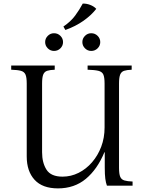

<svg xmlns="http://www.w3.org/2000/svg" viewBox="-20 -1028 814 1063"><path d="M301 15Q215 15 171.5 -32.5Q128 -80 128 -162V-565Q128 -600 121 -615.5Q114 -631 95.5 -636Q77 -641 42 -642V-665H283V-642Q256 -641 241 -636Q226 -631 219.5 -615.5Q213 -600 213 -565V-185Q213 -127 237.5 -88.5Q262 -50 326 -50Q373 -50 415 -71Q457 -92 489.5 -129.5Q522 -167 540.5 -216Q559 -265 559 -322V-565Q559 -600 552 -615.5Q545 -631 524.5 -636Q504 -641 465 -642V-665H709V-642Q682 -641 667 -636Q652 -631 645.5 -615.5Q639 -600 639 -565V-99Q639 -65 645.5 -49.5Q652 -34 668.5 -29Q685 -24 714 -23V0H572Q566 -16 563 -38.5Q560 -61 560 -100V-185H558Q519 -91 455.5 -38Q392 15 301 15ZM279 -746Q259 -746 244.5 -760.5Q230 -775 230 -795Q230 -815 244.5 -829.5Q259 -844 279 -844Q300 -844 314.5 -829.5Q329 -815 329 -795Q329 -775 314.5 -760.5Q300 -746 279 -746ZM485 -746Q465 -746 450.5 -760.5Q436 -775 436 -795Q436 -815 450.5 -829.5Q465 -844 485 -844Q506 -844 520.5 -829.5Q535 -815 535 -795Q535 -775 520.5 -760.5Q506 -746 485 -746ZM438 -1008Q458 -1009 479 -1001Q500 -993 513 -979Q485 -943 441.5 -912.5Q398 -882 342 -862L331 -881Q372 -909 396 -941.5Q420 -974 438 -1008Z"/></svg>

Font: Bona Nova SC
Style: Regular
Weight: 400
Designer: Mateusz Machalski
Foundry: Capitalics
Version: Version 4.001; ttfautohint (v1.8.4.7-5d5b)